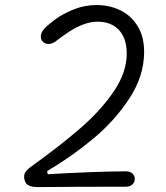

<svg xmlns="http://www.w3.org/2000/svg" viewBox="-20 -758 660 762"><path d="M552 -551.5Q552 -457 493.8 -367.8Q435.5 -278.5 349 -206.8Q262.5 -135 167 -79L169.5 -66.5Q252.5 -71.5 338.5 -74.8Q424.5 -78 480.5 -78Q496.5 -78 505.8 -69.2Q515 -60.5 515 -47.5Q515 -34.5 505.2 -25.8Q495.5 -17 479.5 -17Q292.5 -17 130.5 -15.5Q110 -15.5 96 -21Q82 -26.5 77.5 -43.5Q73 -60 79.2 -71.8Q85.5 -83.5 100.5 -94.5Q217.5 -178.5 299 -249.2Q380.5 -320 431.8 -395.5Q483 -471 483 -546Q483 -587.5 468.2 -615.8Q453.5 -644 427.8 -658Q402 -672 368 -672Q339.5 -672 310.2 -660.8Q281 -649.5 256 -633.2Q231 -617 204.5 -596.5Q189 -584 174 -583.5Q159 -583 149.5 -593Q143.5 -599.5 142.2 -608Q141 -616.5 144.2 -625.8Q147.5 -635 155.5 -644Q171 -660 200 -681.5Q229 -703 272.2 -720.5Q315.5 -738 364 -738Q413 -738 455.8 -718Q498.5 -698 525.2 -656Q552 -614 552 -551.5Z"/></svg>

Font: Monaspace Radon Var
Style: Regular
Weight: 400
Designer: Riley Cran and the Lettermatic Team
Version: Version 1.000 (Monaspace Radon Var)